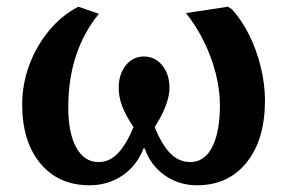

<svg xmlns="http://www.w3.org/2000/svg" viewBox="-20 -537 854 571"><path d="M246 14Q154 14 100 -51Q46 -116 46 -226Q46 -287 67 -343.5Q88 -400 125.5 -445.5Q163 -491 213 -517L274 -496Q183 -384 183 -218Q183 -141 207 -98Q231 -55 273 -55Q306 -55 331 -81.5Q356 -108 377 -159Q353 -195 343 -222Q333 -249 333 -276Q333 -316 354 -342.5Q375 -369 408 -369Q441 -369 462.5 -342.5Q484 -316 484 -276Q484 -228 440 -159Q461 -107 486.5 -81Q512 -55 546 -55Q588 -55 611 -99.5Q634 -144 634 -225Q634 -270 621.5 -319Q609 -368 586 -414.5Q563 -461 533 -498L658 -517L669 -510Q698 -479 720.5 -434Q743 -389 755.5 -338Q768 -287 768 -238Q768 -122 713.5 -54Q659 14 566 14Q512 14 470 -15.5Q428 -45 410 -96H407Q387 -44 344 -15Q301 14 246 14Z"/></svg>

Font: Literata 36pt SemiBold
Style: Regular
Weight: 600
Designer: Latin by Veronika Burian and Jose Scaglione. Greek by Irene Vlachou. Cyrillic by Vera Evstafieva.
Foundry: TypeTogether
Version: Version 3.002